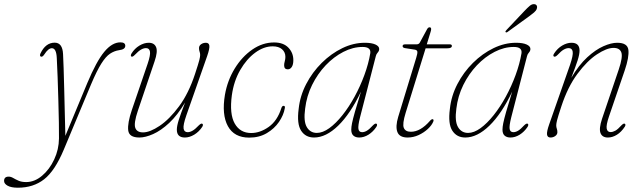

<svg xmlns="http://www.w3.org/2000/svg" viewBox="-140 -650 3077 918"><path d="M277 -252Q321 -357 358.5 -402.2Q396 -447.5 435.5 -447.5Q459 -447.5 459 -431Q459 -413.5 429 -410Q406 -406.5 386 -393.2Q366 -380 344.5 -346Q323 -312 295.5 -247L165 65.5Q122.5 167 71 207.2Q19.5 247.5 -54.5 247.5Q-86.5 247.5 -103.5 238Q-120.5 228.5 -120.5 215Q-120.5 194.5 -98.5 194.5Q-88 194.5 -77 201Q-66 207.5 -51.2 214Q-36.5 220.5 -15 220.5Q25.5 220.5 61.2 190.2Q97 160 119.2 112.2Q141.5 64.5 142 12Q142.5 -15.5 141.5 -64.2Q140.5 -113 139 -170.2Q137.5 -227.5 135.5 -281.2Q133.5 -335 131.5 -372Q129.5 -419.5 108 -419.5Q91 -419.5 72 -390Q63.5 -377 56 -379Q48 -382 53.5 -394.5Q78 -446 121.5 -446Q159 -446 161.5 -391Q163 -368.5 164.2 -324.2Q165.5 -280 167 -224Q168.5 -168 169.8 -109.5Q171 -51 172.5 -0.5Z M827 -58.5Q833.5 -54.5 827 -43.5Q811.5 -20 788.8 -6.2Q766 7.5 744 7.5Q705.5 7.5 705.5 -30Q705.5 -47.5 714.8 -76.8Q724 -106 745 -160Q708.5 -99 669 -62.2Q629.5 -25.5 592.2 -9Q555 7.5 526.5 7.5Q477 7.5 473 -26.8Q469 -61 490.5 -124.5L566 -345.5Q580 -387 577 -403.5Q574 -420 558 -420Q547 -420 534.5 -413Q522 -406 505 -388Q494 -376.5 488.5 -379.5Q482.5 -383 489 -394.5Q503.5 -418 526.2 -431.8Q549 -445.5 571 -445.5Q598 -445.5 606.5 -424.2Q615 -403 599 -356.5L519 -120Q499 -60.5 506.8 -38.8Q514.5 -17 544 -17Q576.5 -17 623.2 -48.2Q670 -79.5 716 -141.5Q762 -203.5 792.5 -296.5Q809 -346.5 813 -362.8Q817 -379 817 -387Q817 -396 814.2 -403.2Q811.5 -410.5 811.5 -420Q811.5 -431.5 821.5 -438.5Q831.5 -445.5 844.5 -445.5Q859 -445.5 861 -431.8Q863 -418 850.5 -382L751 -98.5Q735 -52.5 737.8 -35.2Q740.5 -18 757.5 -18Q768 -18 780.5 -25Q793 -32 811 -51Q822 -61.5 827 -58.5Z M1164 -428.5Q1121.5 -428.5 1080.2 -398.2Q1039 -368 1008.5 -315.2Q978 -262.5 968.5 -194.5Q956.5 -105 982.2 -59.5Q1008 -14 1061 -14Q1103.5 -14 1144.8 -43.2Q1186 -72.5 1205 -132.5Q1208.5 -144 1216 -144Q1224.5 -144 1221.5 -131.5Q1216 -99.5 1194 -67.2Q1172 -35 1135.8 -13.5Q1099.5 8 1051.5 8Q979.5 8 949.5 -47Q919.5 -102 935.5 -197Q947.5 -265.5 982.2 -322.2Q1017 -379 1066.2 -413Q1115.5 -447 1170.5 -447Q1215 -447 1238.8 -422.2Q1262.5 -397.5 1262.5 -362.5Q1262.5 -341 1255 -329.8Q1247.5 -318.5 1236 -318.5Q1218.5 -318.5 1218.5 -338Q1218.5 -346.5 1221.5 -357Q1224.5 -367.5 1224.5 -378Q1224.5 -400.5 1208.5 -414.5Q1192.5 -428.5 1164 -428.5Z M1581.5 -89.5Q1571 -48 1573.8 -33Q1576.5 -18 1591.5 -18Q1602.5 -18 1614.5 -25.2Q1626.5 -32.5 1643 -50.5Q1654 -61.5 1660 -58.5Q1666 -54.5 1659.5 -43.5Q1644 -20 1622 -6.2Q1600 7.5 1577.5 7.5Q1560 7.5 1549.8 -1.5Q1539.5 -10.5 1539.5 -30Q1539.5 -42.5 1543.2 -61.2Q1547 -80 1557 -115.5Q1567 -151 1586 -212Q1535.5 -106 1477 -49.2Q1418.5 7.5 1361.5 7.5Q1321 7.5 1299.8 -25Q1278.5 -57.5 1288 -129.5Q1294.5 -191.5 1324 -248.2Q1353.5 -305 1398.5 -349.5Q1443.5 -394 1496.8 -419.8Q1550 -445.5 1604.5 -445.5Q1637 -445.5 1655 -437.2Q1673 -429 1673 -416Q1673 -406.5 1666 -398.8Q1659 -391 1657 -382ZM1319 -131Q1310.5 -70 1327 -42.2Q1343.5 -14.5 1375 -14.5Q1403 -14.5 1434.5 -37.2Q1466 -60 1497.2 -99.2Q1528.5 -138.5 1555.5 -188Q1582.5 -237.5 1602.2 -291.2Q1622 -345 1630.5 -396Q1634 -425.5 1593.5 -425.5Q1547.5 -425.5 1501.8 -402Q1456 -378.5 1417.2 -337.8Q1378.5 -297 1352.2 -243.8Q1326 -190.5 1319 -131Z M1844 -412.5 1796 -420Q1785 -422 1785 -429.5Q1785 -438 1797 -438H1851.5Q1862.5 -438 1867 -446L1902 -510.5Q1907 -519.5 1914 -519.5Q1921.5 -519.5 1921.5 -510.5Q1921.5 -505 1916.5 -490L1900.5 -438H2010.5Q2020.5 -438 2020.5 -430.5Q2020.5 -419 1998.5 -419H1895L1799.5 -110.5Q1783 -57 1790.8 -38.5Q1798.5 -20 1824.5 -20Q1870.5 -20 1916 -72.5Q1923.5 -81 1929 -80Q1935 -78.5 1932 -69.5Q1925 -51.5 1906 -33.8Q1887 -16 1861.5 -4.2Q1836 7.5 1809 7.5Q1770 7.5 1760 -18.8Q1750 -45 1764 -91.5L1850 -373.5Q1856.5 -394.5 1855.5 -402.5Q1854.5 -410.5 1844 -412.5Z M2304.5 -89.5Q2294 -48 2296.8 -33Q2299.5 -18 2314.5 -18Q2325.5 -18 2337.5 -25.2Q2349.5 -32.5 2366 -50.5Q2377 -61.5 2383 -58.5Q2389 -54.5 2382.5 -43.5Q2367 -20 2345 -6.2Q2323 7.5 2300.5 7.5Q2283 7.5 2272.8 -1.5Q2262.5 -10.5 2262.5 -30Q2262.5 -42.5 2266.2 -61.2Q2270 -80 2280 -115.5Q2290 -151 2309 -212Q2258.5 -106 2200 -49.2Q2141.5 7.5 2084.5 7.5Q2044 7.5 2022.8 -25Q2001.5 -57.5 2011 -129.5Q2017.5 -191.5 2047 -248.2Q2076.5 -305 2121.5 -349.5Q2166.5 -394 2219.8 -419.8Q2273 -445.5 2327.5 -445.5Q2360 -445.5 2378 -437.2Q2396 -429 2396 -416Q2396 -406.5 2389 -398.8Q2382 -391 2380 -382ZM2042 -131Q2033.5 -70 2050 -42.2Q2066.5 -14.5 2098 -14.5Q2126 -14.5 2157.5 -37.2Q2189 -60 2220.2 -99.2Q2251.5 -138.5 2278.5 -188Q2305.5 -237.5 2325.2 -291.2Q2345 -345 2353.5 -396Q2357 -425.5 2316.5 -425.5Q2270.5 -425.5 2224.8 -402Q2179 -378.5 2140.2 -337.8Q2101.5 -297 2075.2 -243.8Q2049 -190.5 2042 -131ZM2366 -596Q2382 -613 2393 -622.2Q2404 -631.5 2415.5 -630Q2423.5 -629 2426.5 -622.5Q2429.5 -616 2426.5 -608Q2423.5 -599 2413.5 -590.5Q2403.5 -582 2390.5 -572.5L2287 -497.5Q2281 -493 2277.5 -496.5Q2274.5 -499.5 2281.5 -506.5Z M2509 -379.5Q2502 -383 2509.5 -394.5Q2525.5 -419 2548 -432.2Q2570.5 -445.5 2592.5 -445.5Q2631 -445.5 2631 -408Q2631 -390.5 2621.8 -361.5Q2612.5 -332.5 2591.5 -278Q2627.5 -339 2667.5 -375.8Q2707.5 -412.5 2745 -429Q2782.5 -445.5 2811 -445.5Q2860.5 -445.5 2864.5 -411.2Q2868.5 -377 2847 -313.5L2771.5 -92.5Q2757.5 -51 2760.8 -34.8Q2764 -18.5 2779.5 -18.5Q2790 -18.5 2802.2 -25.2Q2814.5 -32 2831.5 -51Q2842 -61.5 2847 -58.5Q2853.5 -54.5 2847.5 -44.5Q2830.5 -18.5 2809.2 -5.5Q2788 7.5 2766.5 7.5Q2739.5 7.5 2731.2 -13.8Q2723 -35 2738.5 -82L2818.5 -318Q2838.5 -377.5 2830.8 -399.2Q2823 -421 2793.5 -421Q2761 -421 2714 -390Q2667 -359 2620.8 -296.8Q2574.5 -234.5 2544 -141.5Q2527.5 -91.5 2523.5 -75.2Q2519.5 -59 2519.5 -51Q2519.5 -42 2522.2 -34.8Q2525 -27.5 2525 -18Q2525 -7 2515 0.2Q2505 7.5 2492 7.5Q2477.5 7.5 2475.5 -6.5Q2473.5 -20.5 2486 -56L2585.5 -340Q2601 -385.5 2598.2 -402.8Q2595.5 -420 2579 -420Q2568 -420 2555.2 -412.8Q2542.5 -405.5 2526 -387.5Q2515 -376.5 2509 -379.5Z"/></svg>

Font: Fraunces 72pt Soft Thin
Style: Italic
Weight: 100
Italic angle: -16°
Version: Version 1.000;[0bf87f6ff]